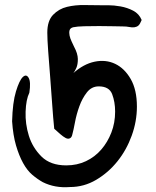

<svg xmlns="http://www.w3.org/2000/svg" viewBox="-20 -742 628 774"><path d="M98.3 -368.3Q84.9 -341 83.2 -291.6Q81.5 -242.2 96.4 -194.5Q111.3 -146.8 147.2 -111Q183.2 -75.3 247 -75.3Q290.6 -75.3 326.6 -92.3Q362.6 -109.4 388.2 -139.1Q413.9 -168.8 429 -207.9Q444.1 -247 444.1 -292.1Q444.1 -330.9 432.1 -362.4Q420.1 -393.8 377.9 -393.8Q349.2 -393.8 330.2 -369.5Q311.3 -345.3 299.8 -313.2Q288.2 -281.1 282.3 -249.2Q276.3 -217.3 271.9 -201.4Q269.5 -188 261.6 -184.4Q253.7 -180.8 244.4 -185.9Q235 -190.9 223.3 -201Q211.5 -211 198.6 -223Q194.2 -265.7 190.4 -321.1Q186.6 -376.5 182.3 -431.4Q177.9 -486.3 174.3 -535Q170.7 -583.7 170.7 -610.6Q170.7 -658 194 -682.3Q217.3 -706.5 250.4 -714.4Q283.5 -722.3 320.4 -721.6Q357.3 -720.9 382.3 -720.9Q392.3 -720.9 415.8 -720.9Q439.3 -720.9 466.2 -716.1Q493 -711.3 516.8 -699Q540.5 -686.8 551.1 -661.4Q544.4 -644.6 538.1 -639.1Q531.9 -633.6 522.3 -632.1Q512.7 -630.7 501.4 -633.1Q490.2 -635.5 473.9 -635.5Q463.8 -635.5 436.9 -636.2Q410.1 -636.9 379.6 -636.9Q349.2 -636.9 319.9 -636.2Q290.6 -635.5 274.8 -632.1Q262.8 -628.8 260.4 -619.7Q258 -610.6 260.4 -598.8Q262.8 -587.1 268.8 -574.6Q274.8 -562.1 278.7 -553.5Q293.5 -526.1 293.8 -504.3Q294 -482.5 287.8 -468.3Q281.5 -454.2 276.3 -448Q271 -441.7 274.8 -446.5Q316.5 -483.9 361.4 -493.3Q406.2 -502.6 444.1 -484.7Q482 -466.7 507 -423.3Q531.9 -379.9 531.9 -312.2Q531.9 -252.8 511 -195.2Q490.2 -137.6 453.5 -91.8Q416.8 -46 367.6 -17Q318.5 12 261.9 12Q201.4 16.8 152.5 -7.7Q130.9 -19.7 110.3 -37.2Q89.7 -54.7 73.1 -84.7Q56.6 -114.6 44.6 -155.6Q32.6 -196.6 28.8 -252.8Q30.7 -329 44.4 -373.6Q58 -418.2 71.9 -431.4Q85.9 -444.6 95.4 -428.3Q105 -412 98.3 -368.3Z"/></svg>

Font: Namteng
Style: Regular
Weight: 400
Designer: Khon Soe Zaw Thu
Foundry: MPUA
Version: Version 1.03 June 17, 2016